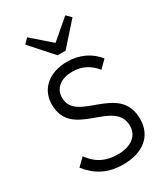

<svg xmlns="http://www.w3.org/2000/svg" viewBox="-229 -1048 1012 1160"><g transform="rotate(-30 277.0 -468.0)"><path d="M278 10C416 10 503 -59 503 -178C503 -432 158 -345 158 -524C158 -590 210 -630 290 -630C357 -630 406 -603 449 -552L499 -602C452 -661 381 -698 292 -698C171 -698 84 -630 84 -519C84 -273 429 -365 429 -172C429 -101 369 -59 281 -59C196 -59 136 -90 89 -156L38 -106C96 -32 171 10 278 10ZM126 -914 263 -760H319L456 -914L424 -946L290 -831L158 -946Z"/></g></svg>

Font: MV Cash Light
Style: Regular
Weight: 300
Designer: Rodrigo Fuenzalida
Foundry: fragTYPE
Version: Version 1.100;Glyphs 3.1.2 (3151)